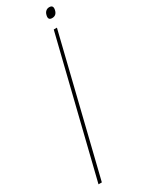

<svg xmlns="http://www.w3.org/2000/svg" viewBox="-239 -958 760 994"><g transform="rotate(-30 141.0 -461.0)"><path d="M244.1 -810.1 44.9 0H24.9L225.1 -810.1ZM280.8 -894Q274.4 -865.2 248 -865.2Q222.2 -865.2 230 -894Q232.9 -906.7 241.5 -914.3Q250 -921.9 262.2 -921.9Q287.1 -921.9 280.8 -894Z"/></g></svg>

Font: Sinkin Sans 100 Thin Italic
Style: Regular
Weight: 100
Italic angle: -112°
Designer: Keith Bates
Foundry: K-Type
Version: Sinkin Sans (version 1.0)  by Keith Bates   •   © 2014   www